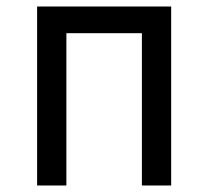

<svg xmlns="http://www.w3.org/2000/svg" viewBox="-20 -570 640 590"><path d="M94 0V-550H506V0H416V-468H184V0Z"/></svg>

Font: JetBrains Mono Zero
Style: Regular-Zero
Weight: 400
Designer: Philipp Nurullin, Konstantin Bulenkov
Foundry: JetBrains
Version: Version 2.211